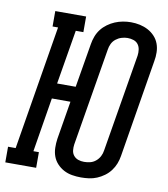

<svg xmlns="http://www.w3.org/2000/svg" viewBox="-101 -816 785 895"><g transform="rotate(10 291.5 -368.5)"><path d="M342 8Q321 8 300 4.5Q279 1 261 -8.5Q243 -18 229 -33Q215 -48 208 -67Q201 -86 200.5 -107.5Q200 -129 203 -150L233 -331H145L103 -74H129V0H-17V-74H19L116 -662H90V-735H236V-661H200L157 -404H245L280 -612Q283 -631 290 -649.5Q297 -668 309 -683.5Q321 -699 337.5 -711Q354 -723 372 -730.5Q390 -738 409 -741.5Q428 -745 447 -745Q469 -745 489.5 -740.5Q510 -736 528 -726.5Q546 -717 560 -702Q574 -687 581 -668Q588 -649 588.5 -627.5Q589 -606 585 -585L509 -123Q506 -104 499 -86Q492 -68 480 -52Q468 -36 451.5 -24Q435 -12 417 -4.5Q399 3 380 5.5Q361 8 342 8ZM344 -66Q358 -66 372.5 -69.5Q387 -73 399 -83Q411 -93 418 -106.5Q425 -120 427 -135L504 -597Q506 -611 504 -625.5Q502 -640 494 -650.5Q486 -661 472.5 -665.5Q459 -670 444 -670Q430 -670 415.5 -665.5Q401 -661 389 -651.5Q377 -642 370.5 -628.5Q364 -615 362 -600L285 -138Q283 -124 284.5 -110Q286 -96 294.5 -85.5Q303 -75 316 -70.5Q329 -66 344 -66Z"/></g></svg>

Font: Iosevka Slab Extended
Style: Italic
Weight: 400
Width: 7
Italic angle: -9°
Monospace: yes
Designer: Belleve Invis
Foundry: Belleve Invis
Version: Version 11.1.0; ttfautohint (v1.8.3)